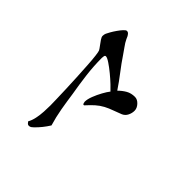

<svg xmlns="http://www.w3.org/2000/svg" viewBox="-29 -864 1059 1059"><g transform="rotate(-45 500.0 -334.5)"><path d="M875 -467Q875 -460 871 -455.5Q867 -451 862 -448Q857 -444 851 -442Q845 -440 840 -437Q821 -428 803 -414.5Q785 -401 768 -390Q726 -362 686 -331Q646 -300 604 -272Q624 -252 636.5 -230Q649 -208 649 -179Q649 -159 631 -142.5Q613 -126 593 -126Q574 -126 556 -135Q538 -144 530 -162Q520 -186 511.5 -210.5Q503 -235 491 -258Q478 -282 461 -301Q444 -320 424 -338Q422 -340 419.5 -342Q417 -344 417 -347Q417 -352 424 -354Q431 -356 434 -356Q454 -356 481 -345.5Q508 -335 533.5 -321Q559 -307 574 -295Q583 -303 602.5 -323.5Q622 -344 643 -369.5Q664 -395 679 -417.5Q694 -440 694 -450Q694 -457 685.5 -458.5Q677 -460 672 -460Q608 -460 543.5 -452Q479 -444 416 -433Q365 -426 313.5 -417Q262 -408 212 -393Q170 -419 136 -454Q130 -460 126 -466Q122 -472 122 -481Q122 -487 127 -492Q132 -497 137 -500Q156 -489 182.5 -483.5Q209 -478 236.5 -476.5Q264 -475 285 -475Q299 -475 332 -476Q365 -477 409 -478.5Q453 -480 499 -482.5Q545 -485 586.5 -487.5Q628 -490 656 -493.5Q684 -497 690 -500Q699 -505 712 -515Q725 -525 738.5 -534Q752 -543 760 -543Q772 -543 781 -539Q788 -536 803 -527.5Q818 -519 834.5 -507.5Q851 -496 863 -485Q875 -474 875 -467Z"/></g></svg>

Font: Kaisei HarunoUmi
Style: Regular
Weight: 400
Designer: Font-Kai, 金井和夫
Foundry: KAZUO KANAI
Version: Version 5.003